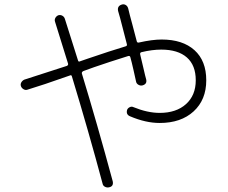

<svg xmlns="http://www.w3.org/2000/svg" viewBox="-20 -802 1040 874"><path d="M104.5 -393.6Q95.7 -390.6 86.9 -396Q78.1 -401.4 75.2 -410.2Q72.3 -418.9 77.1 -427.2Q82 -435.5 90.8 -439.5Q168 -463.9 284.2 -502Q291 -504.9 290 -511.7Q237.3 -682.6 230.5 -703.1Q227.5 -711.9 231.9 -720.2Q236.3 -728.5 245.1 -732.4Q254.9 -735.4 263.7 -730.5Q272.5 -725.6 275.4 -715.8L335 -527.3Q336.9 -518.6 345.7 -523.4Q370.1 -531.2 379.9 -535.2Q482.4 -570.3 550.8 -590.8Q559.6 -592.8 557.6 -600.6Q550.8 -626 538.1 -676.3Q525.4 -726.6 517.6 -752Q512.7 -774.4 534.2 -781.2Q543.9 -784.2 552.2 -779.3Q560.5 -774.4 563.5 -763.7Q569.3 -738.3 583 -688.5Q596.7 -638.7 602.5 -614.3Q604.5 -606.4 612.3 -608.4Q672.9 -622.1 715.8 -622.1Q811.5 -622.1 865.2 -573.7Q918.9 -525.4 918.9 -436.5Q918.9 -347.7 861.3 -294.9Q803.7 -242.2 707 -242.2Q643.6 -242.2 572.3 -272.5Q552.7 -280.3 558.6 -301.8Q561.5 -309.6 570.3 -314Q579.1 -318.4 586.9 -314.5Q651.4 -288.1 707 -288.1Q782.2 -288.1 826.7 -328.1Q871.1 -368.2 871.1 -436.5Q871.1 -504.9 830.6 -540.5Q790 -576.2 713.9 -576.2Q672.9 -576.2 624 -564.5Q616.2 -562.5 618.2 -553.7Q624 -531.2 632.8 -492.2Q641.6 -453.1 645.5 -440.4Q650.4 -418.9 627.9 -413.1Q619.1 -411.1 610.4 -416Q601.6 -420.9 599.6 -429.7Q596.7 -443.4 587.9 -482.4Q579.1 -521.5 573.2 -542Q571.3 -548.8 563.5 -546.9Q475.6 -519.5 408.2 -496.1Q371.1 -483.4 359.4 -478.5Q351.6 -474.6 352.5 -467.8Q421.9 -240.2 493.2 23.4Q498 46.9 475.6 50.8Q466.8 52.7 458 48.3Q449.2 43.9 447.3 35.2Q383.8 -202.1 307.6 -453.1Q305.7 -462.9 296.9 -458Q169.9 -413.1 104.5 -393.6Z"/></svg>

Font: Rounded-X Mgen+ 2m light
Style: Regular
Weight: 200
Designer: [Source Han Sans]
Ryoko NISHIZUKA  (kana & ideographs); Paul D. Hunt (Latin, Greek & Cyrillic); Wenlong ZHANG  (bopomofo
Version: Version 1.059.20150602